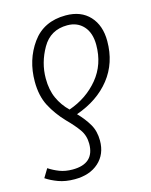

<svg xmlns="http://www.w3.org/2000/svg" viewBox="-138 -617 728 925"><g transform="rotate(-15 226.0 -155.0)"><path d="M386 -367Q386 -269 328.5 -199.5Q271 -130 181 -99Q147 -132 128 -174Q109 -216 109 -273Q109 -351 150 -422.5Q191 -494 275 -494Q325 -494 355.5 -460.5Q386 -427 386 -367ZM54 -272Q54 -201 80.5 -150Q107 -99 151 -53Q187 -17 208.5 13.5Q230 44 230 84Q230 184 121 184Q85 184 56.5 173Q28 162 4 146L-22 189Q3 206 38 219Q73 232 119 232Q194 232 239 191.5Q284 151 284 83Q284 36 263.5 1Q243 -34 210 -68Q319 -106 380.5 -184Q442 -262 442 -371Q442 -449 399 -495.5Q356 -542 280 -542Q170 -542 112 -461Q54 -380 54 -272Z"/></g></svg>

Font: Noto Sans UI SemiCondensed Light
Style: Italic
Weight: 300
Width: 4
Designer: Monotype Design Team
Foundry: Monotype Imaging Inc.
Version: 1.001